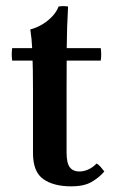

<svg xmlns="http://www.w3.org/2000/svg" viewBox="-20 -612 389 646"><path d="M220 15Q160 15 125.5 -9.5Q91 -34 91 -97V-310Q91 -341 90.5 -376Q90 -411 88.5 -446Q87 -481 82 -513Q102 -518 121.5 -529.5Q141 -541 156 -557Q171 -573 177 -590Q193 -593 209 -590Q205 -520 204.5 -450Q204 -380 204 -309V-99Q204 -63 215 -49Q226 -35 247 -35Q262 -35 277.5 -42Q293 -49 305 -62Q313 -57 319 -50Q325 -43 331 -35Q313 -14 287.5 0.5Q262 15 220 15ZM21 -408Q18 -429 21 -450H319Q322 -429 319 -408Z"/></svg>

Font: Poltawski Nowy SemiBold
Style: Regular
Weight: 600
Version: Version 1.001;gftools[0.9.25]